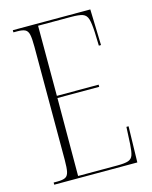

<svg xmlns="http://www.w3.org/2000/svg" viewBox="-109 -786 677 857"><g transform="rotate(-15 229.5 -357.0)"><path d="M34 0V-10H52Q76 -10 88 -16Q100 -22 104 -40Q108 -58 108 -95V-618Q108 -656 104 -674Q100 -692 88 -698Q76 -704 52 -704H34V-714H392L397 -548H387L385 -610Q383 -652 377 -672Q371 -692 354 -698Q337 -704 301 -704H148V-380H341V-370H148L147 -10H328Q363 -10 379 -15.5Q395 -21 400.5 -37Q406 -53 408 -86L412 -166H422L418 0Z"/></g></svg>

Font: Noto Serif Display ExtraCondensed ExtraLight
Style: Regular
Weight: 200
Width: 2
Designer: Monotype Design Team
Foundry: Monotype Imaging Inc.
Version: Version 2.009